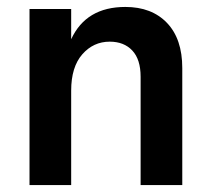

<svg xmlns="http://www.w3.org/2000/svg" viewBox="-20 -533 605 553"><path d="M505 0H385V-312Q385 -362 361 -387.5Q337 -413 296 -413Q249 -413 217 -376.5Q185 -340 185 -272V0H65V-507H185V-420Q228 -513 341 -513Q417 -513 461 -467Q505 -421 505 -337Z"/></svg>

Font: Hind Vadodara SemiBold
Style: Regular
Weight: 600
Designer: Hitesh Malaviya
Foundry: Indian Type Foundry
Version: Version 1.001;PS 1.0;hotconv 1.0.86;makeotf.lib2.5.63406; tt